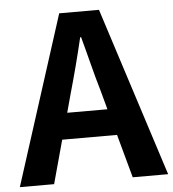

<svg xmlns="http://www.w3.org/2000/svg" viewBox="-57 -789 754 837"><g transform="rotate(-5 320.5 -370.0)"><path d="M-4 0H146L198 -190H438L490 0H645L407 -740H233ZM252 -386C274 -463 296 -547 315 -628H319C341 -548 361 -463 384 -386L406 -305H230Z"/></g></svg>

Font: Kinto Sans
Style: Bold
Weight: 700
Designer: Authors: Ryoko NISHIZUKA  (kana & ideographs); Paul D. Hunt (Latin, Greek & Cyrillic); Wenlong ZHANG  (bopomofo); Sandol
Foundry: Adobe Systems Incorporated, ookami Inc.
Version: Version 0.001